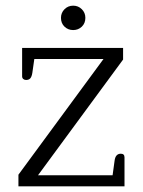

<svg xmlns="http://www.w3.org/2000/svg" viewBox="-20 -657 504 677"><path d="M195 -594Q195 -612 207.5 -624.5Q220 -637 238 -637Q256 -637 268.5 -624.5Q281 -612 281 -594Q281 -575 268.5 -563Q256 -551 238 -551Q220 -551 207.5 -563Q195 -575 195 -594ZM45 -41 345 -449H101L94 -400Q92 -387 87 -381Q82 -375 72 -375Q66 -375 62 -378.5Q58 -382 58 -388V-488H414V-447L114 -39H377L384 -90Q387 -115 406 -115Q419 -115 419 -102V0H45Z"/></svg>

Font: Maitree Light
Style: Regular
Weight: 300
Designer: CadsonDemak Team
Foundry: CadsonDemak
Version: Version 1.001